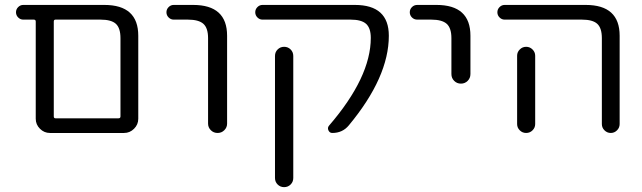

<svg xmlns="http://www.w3.org/2000/svg" viewBox="-20 -562 2603 779"><path d="M468.8 -407.2Q468.8 -448.2 450.2 -465.3Q431.6 -482.4 387.7 -482.4H205.1Q198.2 -482.4 198.2 -474.6V-89.8Q198.2 -82 205.1 -82H460.9Q468.8 -82 468.8 -89.8ZM198.2 -22.5H182.6Q159.2 -22.5 142.1 -39.6Q125 -56.6 125 -80.1V-474.6Q125 -482.4 117.2 -482.4H74.2Q62.5 -482.4 53.7 -491.2Q44.9 -500 44.9 -512.2Q44.9 -524.4 53.7 -533.2Q62.5 -542 74.2 -542H403.3Q541 -542 541 -417V-80.1Q541 -56.6 523.9 -39.6Q506.8 -22.5 483.4 -22.5Z M684.6 -482.4Q672.9 -482.4 664.1 -491.2Q655.3 -500 655.3 -512.2Q655.3 -524.4 664.1 -533.2Q672.9 -542 684.6 -542H763.7Q901.4 -542 901.4 -417V-60.5Q901.4 -44.9 890.1 -33.7Q878.9 -22.5 862.8 -22.5Q846.7 -22.5 835.4 -33.7Q824.2 -44.9 824.2 -60.5V-407.2Q824.2 -448.2 805.2 -465.3Q786.1 -482.4 742.2 -482.4Z M1095.7 160.2V-335Q1095.7 -350.6 1106.4 -361.3Q1117.2 -372.1 1132.8 -372.1Q1148.4 -372.1 1159.2 -361.3Q1169.9 -350.6 1169.9 -335V160.2Q1169.9 175.8 1159.2 186.5Q1148.4 197.3 1132.8 197.3Q1117.2 197.3 1106.4 186.5Q1095.7 175.8 1095.7 160.2ZM1419.9 -542Q1557.6 -542 1557.6 -417Q1557.6 -249 1395.5 -53.7Q1370.1 -22.5 1328.1 -22.5Q1317.4 -22.5 1312.5 -33.2Q1307.6 -43.9 1315.4 -52.7Q1484.4 -249 1484.4 -408.2Q1484.4 -448.2 1465.3 -465.3Q1446.3 -482.4 1402.3 -482.4H1044.9Q1033.2 -482.4 1024.4 -491.2Q1015.6 -500 1015.6 -512.2Q1015.6 -524.4 1024.4 -533.2Q1033.2 -542 1044.9 -542Z M1672.9 -482.4Q1660.2 -482.4 1651.4 -491.2Q1642.6 -500 1642.6 -512.2Q1642.6 -524.4 1651.4 -533.2Q1660.2 -542 1672.9 -542H1751Q1888.7 -542 1888.7 -417V-261.7Q1888.7 -245.1 1877.4 -233.9Q1866.2 -222.7 1850.1 -222.7Q1834 -222.7 1822.8 -233.9Q1811.5 -245.1 1811.5 -261.7V-407.2Q1811.5 -448.2 1792.5 -465.3Q1773.4 -482.4 1729.5 -482.4Z M2151.4 -335.9V-95.7V-58.6Q2151.4 -43.9 2140.6 -33.2Q2129.9 -22.5 2114.7 -22.5Q2099.6 -22.5 2088.9 -33.2Q2078.1 -43.9 2078.1 -58.6V-95.7V-335.9Q2078.1 -350.6 2088.9 -361.3Q2099.6 -372.1 2114.7 -372.1Q2129.9 -372.1 2140.6 -361.3Q2151.4 -350.6 2151.4 -335.9ZM2027.3 -482.4Q2015.6 -482.4 2006.8 -491.2Q1998 -500 1998 -512.2Q1998 -524.4 2006.8 -533.2Q2015.6 -542 2027.3 -542H2356.4Q2494.1 -542 2494.1 -417V-58.6Q2494.1 -43.9 2483.4 -33.2Q2472.7 -22.5 2458 -22.5Q2443.4 -22.5 2432.6 -33.2Q2421.9 -43.9 2421.9 -58.6V-407.2Q2421.9 -448.2 2403.3 -465.3Q2384.8 -482.4 2340.8 -482.4Z"/></svg>

Font: Gen Jyuu Gothic Normal
Style: Regular
Weight: 300
Designer: [Source Han Sans]
Ryoko NISHIZUKA  (kana & ideographs); Paul D. Hunt (Latin, Greek & Cyrillic); Wenlong ZHANG  (bopomofo
Version: Version 1.002.20150607